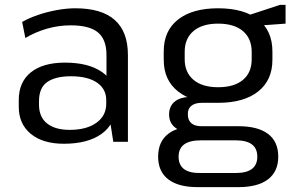

<svg xmlns="http://www.w3.org/2000/svg" viewBox="-20 -582 1203 788"><path d="M417 -179V-356Q417 -420 382 -449Q347 -478 270 -478Q221 -478 173.5 -464.5Q126 -451 84 -426L71 -492Q99 -508 135.5 -520.5Q172 -533 212.5 -540.5Q253 -548 289 -548Q397 -548 451 -500Q505 -452 505 -356V0H445ZM242 8Q156 8 106.5 -32.5Q57 -73 57 -144V-172Q57 -245 106.5 -285Q156 -325 247 -325Q343 -325 398.5 -286.5Q454 -248 454 -177V-147Q454 -74 397.5 -33Q341 8 242 8ZM266 -49Q335 -49 375.5 -78Q416 -107 416 -156V-171Q416 -217 378 -243Q340 -269 271 -269Q208 -269 174 -245.5Q140 -222 140 -166V-153Q140 -102 173 -75.5Q206 -49 266 -49Z M875 -160Q770 -160 711 -206.5Q652 -253 652 -336V-371Q652 -456 711 -502Q770 -548 875 -548Q981 -548 1039.5 -502Q1098 -456 1098 -371V-336Q1098 -253 1039.5 -206.5Q981 -160 875 -160ZM791 186Q712 186 670.5 154Q629 122 629 61Q629 0 669.5 -32Q710 -64 791 -64H959Q1038 -64 1080 -32.5Q1122 -1 1122 61Q1122 122 1080 154Q1038 186 959 186ZM948 128Q1036 128 1036 61Q1036 -6 948 -6H804Q713 -6 713 61Q713 130 804 128ZM762 -40Q721 -40 697.5 -59.5Q674 -79 674 -112Q674 -146 697 -165Q720 -184 763 -184H875V-160H808Q780 -160 765 -147.5Q750 -135 751 -112Q751 -89 765 -76.5Q779 -64 807 -64H875V-40ZM875 -224Q941 -224 977 -254Q1013 -284 1013 -339V-369Q1013 -424 977 -454.5Q941 -485 875 -485Q810 -485 774 -454.5Q738 -424 738 -369V-339Q738 -285 774 -254.5Q810 -224 875 -224ZM989 -516 1129 -562H1152V-485L989 -473Z"/></svg>

Font: Pathway Extreme
Style: Regular
Weight: 400
Designer: Eduardo Rodriguez Tunni
Foundry: Eduardo Rodriguez Tunni
Version: Version 1.001;gftools[0.9.26]